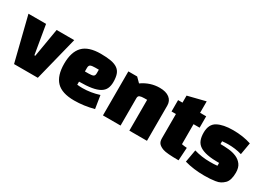

<svg xmlns="http://www.w3.org/2000/svg" viewBox="-14 -1502 3112 2267"><g transform="rotate(30 1542.0 -369.0)"><path d="M474 0 624 -600H384L318 -210H306L240 -600H0L150 0Z M918 -204V-162Q936 -160 954 -159Q972 -158 990 -158Q1102 -158 1216 -194L1244 -18Q1109 18 978 18Q810 18 735 -60.5Q660 -139 660 -300Q660 -461 735.5 -539.5Q811 -618 978 -618Q1062 -618 1118 -607.5Q1174 -597 1208.5 -572.5Q1243 -548 1257.5 -506.5Q1272 -465 1272 -402Q1272 -350 1254.5 -312.5Q1237 -275 1196 -251Q1155 -227 1087 -215.5Q1019 -204 918 -204ZM918 -392V-343H967Q1011 -343 1030.5 -352Q1050 -361 1050 -394V-443H1001Q957 -443 937.5 -434Q918 -425 918 -392Z M1362 -600H1482L1542 -540Q1653 -618 1782 -618Q1867 -618 1914.5 -581.5Q1962 -545 1962 -480V0H1722V-420H1685Q1644 -420 1623 -411.5Q1602 -403 1602 -374V0H1362Z M2100 -445H2040V-600H2100V-696L2340 -756V-600H2423V-445H2340V-172Q2355 -169 2373 -166.5Q2391 -164 2411 -163L2400 13Q2236 13 2186 -5Q2144 -20 2122 -43.5Q2100 -67 2100 -113Z M2571 -576Q2648 -618 2782 -618Q2917 -618 3029 -581L3001 -418Q2954 -432 2908 -438Q2862 -444 2814 -444Q2800 -444 2779.5 -443Q2759 -442 2733 -439V-401Q2788 -401 2846 -395.5Q2904 -390 2951.5 -369.5Q2999 -349 3029.5 -308.5Q3060 -268 3060 -198Q3060 -149 3049 -110.5Q3038 -72 3015 -49Q2991 -26 2965.5 -12Q2940 2 2899 8Q2867 13 2830.5 15.5Q2794 18 2752 18Q2605 18 2483 -17L2513 -187Q2564 -172 2618 -164Q2672 -156 2731 -156Q2758 -156 2782.5 -157Q2807 -158 2830 -161V-199Q2734 -199 2669.5 -211.5Q2605 -224 2565.5 -250Q2526 -276 2509.5 -318Q2493 -360 2493 -418Q2493 -534 2571 -576Z"/></g></svg>

Font: Black Han Sans
Style: Regular
Weight: 400
Width: 7
Designer: ZESSTYPE
Foundry: ZESSTYPE
Version: Version 1.00